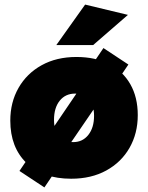

<svg xmlns="http://www.w3.org/2000/svg" viewBox="-20 -770 647 839"><path d="M314 -521Q397 -521 457 -490Q517 -459 549.5 -402Q582 -345 582 -267Q582 -187 546 -124Q510 -61 444.5 -25Q379 11 291 11Q167 11 96 -57.5Q25 -126 25 -243Q25 -323 61 -386Q97 -449 162 -485Q227 -521 314 -521ZM300 -149Q341 -149 366 -180.5Q391 -212 391 -264Q391 -310 368.5 -335.5Q346 -361 308 -361Q266 -361 241 -330Q216 -299 216 -246Q216 -200 238 -174.5Q260 -149 300 -149ZM174 49 65 -23 111 -91 195 -186 339 -398 386 -492 432 -560 541 -488 495 -420 411 -324 266 -112 220 -19ZM226 -573 352 -750 539 -705 387 -573Z"/></svg>

Font: Livvic Black
Style: Regular
Weight: 900
Designer: Jacques Le Bailly, Baron von Fonthausen
Version: Version 1.001; ttfautohint (v1.8.2)